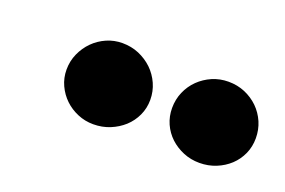

<svg xmlns="http://www.w3.org/2000/svg" viewBox="-39 -823 515 347"><g transform="rotate(20 218.5 -649.0)"><path d="M234 -647.5Q234 -631.5 227.5 -617.5Q221 -603.5 209.8 -593.2Q198.5 -583 183.8 -577Q169 -571 152 -571Q136 -571 121.8 -577Q107.5 -583 96.8 -593.2Q86 -603.5 79.5 -617.5Q73 -631.5 73 -647.5Q73 -664 79.5 -678.5Q86 -693 96.8 -703.8Q107.5 -714.5 121.8 -720.8Q136 -727 152 -727Q169 -727 183.8 -720.8Q198.5 -714.5 209.8 -703.8Q221 -693 227.5 -678.5Q234 -664 234 -647.5ZM437 -647.5Q437 -631.5 430.8 -617.5Q424.5 -603.5 413.5 -593.2Q402.5 -583 387.8 -577Q373 -571 356 -571Q339.5 -571 325 -577Q310.5 -583 299.5 -593.2Q288.5 -603.5 282.2 -617.5Q276 -631.5 276 -647.5Q276 -664 282.2 -678.5Q288.5 -693 299.5 -703.8Q310.5 -714.5 325 -720.8Q339.5 -727 356 -727Q373 -727 387.8 -720.8Q402.5 -714.5 413.5 -703.8Q424.5 -693 430.8 -678.5Q437 -664 437 -647.5Z"/></g></svg>

Font: Lato ExtraBold
Style: Italic
Weight: 800
Italic angle: -7°
Designer: Lukasz Dziedzic with Adam Twardoch and Botio Nikoltchev
Foundry: tyPoland Lukasz Dziedzic
Version: Version 2.015; 2015-08-06; http://www.latofonts.com/